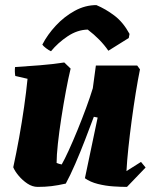

<svg xmlns="http://www.w3.org/2000/svg" viewBox="-20 -721 617 753"><path d="M128 12Q107 12 87.5 -1Q68 -14 53 -32Q38 -50 32 -65Q44 -120 55 -181Q66 -242 74.5 -301.5Q83 -361 88 -412L40 -423Q37 -440 39 -458Q86 -461 136.5 -465Q187 -469 232 -476L257 -452Q248 -415 238.5 -364Q229 -313 220.5 -258.5Q212 -204 207 -157.5Q202 -111 202 -82Q211 -78 222 -76Q233 -95 249.5 -131Q266 -167 284 -211Q302 -255 318 -298.5Q334 -342 344 -375L356 -464H518L529 -449Q521 -410 512.5 -357.5Q504 -305 496.5 -249Q489 -193 483.5 -141Q478 -89 476 -50L533 -86L551 -64L478 12Q454 12 424 10Q394 8 364 0.5Q334 -7 313 -22L363 -260L348 -263Q333 -223 314 -173.5Q295 -124 275 -78Q255 -32 238 -1Q207 6 182 9Q157 12 128 12ZM358 -701Q394 -686 428.5 -660Q463 -634 488 -588L485 -572L405 -522Q390 -544 369.5 -565Q349 -586 324 -605Q283 -604 245 -578.5Q207 -553 180 -520Q171 -524 160.5 -532Q150 -540 146 -546Q166 -585 199 -620.5Q232 -656 273 -678.5Q314 -701 358 -701Z"/></svg>

Font: Albura ExtraBold
Style: Italic
Weight: 758
Italic angle: -7°
Designer: Mercedes Jáuregui
Foundry: Omnibus-Type Team
Version: Version 1.000; ttfautohint (v1.8.3)